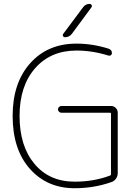

<svg xmlns="http://www.w3.org/2000/svg" viewBox="-20 -992 713 1001"><path d="M354.5 -815.4Q340.8 -797.9 318.4 -797.9Q311.5 -797.9 308.6 -804.2Q305.7 -810.5 309.6 -815.4L413.1 -954.1Q425.8 -971.7 447.3 -971.7Q454.1 -971.7 457.5 -965.8Q460.9 -960 457 -954.1ZM378.9 -728.5Q244.1 -728.5 163.1 -636.2Q82 -543.9 82 -387.2Q82 -230.5 159.7 -137.7Q237.3 -44.9 369.1 -44.9Q470.7 -44.9 554.7 -77.1Q558.6 -79.1 558.6 -84V-400.4Q558.6 -404.3 554.7 -404.3H299.8Q293 -404.3 287.6 -409.7Q282.2 -415 282.2 -421.9Q282.2 -428.7 287.6 -434.1Q293 -439.5 299.8 -439.5H558.6Q573.2 -439.5 583.5 -429.2Q593.8 -418.9 593.8 -404.3V-89.8Q593.8 -74.2 585 -61Q576.2 -47.9 561.5 -43Q470.7 -10.7 369.1 -10.7Q225.6 -10.7 135.7 -111.8Q45.9 -212.9 45.9 -387.7Q45.9 -559.6 137.2 -662.1Q228.5 -764.6 378.9 -764.6Q461.9 -764.6 545.9 -738.3Q563.5 -732.4 563.5 -714.8Q563.5 -708 558.1 -704.1Q552.7 -700.2 545.9 -702.1Q461.9 -728.5 378.9 -728.5Z"/></svg>

Font: Gen Jyuu Gothic ExtraLight
Style: Regular
Weight: 100
Designer: [Source Han Sans]
Ryoko NISHIZUKA  (kana & ideographs); Paul D. Hunt (Latin, Greek & Cyrillic); Wenlong ZHANG  (bopomofo
Version: Version 1.002.20150607